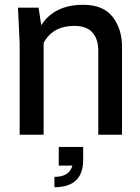

<svg xmlns="http://www.w3.org/2000/svg" viewBox="-20 -562 585 801"><path d="M489 0H390V-351Q390 -399 365.5 -426.5Q341 -454 290 -454Q200 -454 162 -383V0H62V-380L55 -530H141L152 -457Q207 -542 327 -542Q411 -542 450 -491.5Q489 -441 489 -367ZM207 219V176Q269 176 282 129H225V51H327V105Q327 219 207 219Z"/></svg>

Font: Tanohe Sans Medium
Style: Regular
Weight: 500
Designer: Village Type and Design LLC
Foundry: Cooper Hewitt Smithsonian Design Museum
Version: Version 1.00;September 29, 2021;FontCreator 13.0.0.2655 64-b